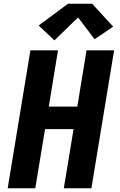

<svg xmlns="http://www.w3.org/2000/svg" viewBox="-20 -1003 640 1023"><path d="M21 0 142 -735H289L240 -435H392L441 -735H588L467 0H320L372 -315H220L168 0ZM270 -788 186 -867 342 -983H471L583 -861L484 -794L396 -910Z"/></svg>

Font: Iosevka Curly HvExObl
Style: Regular
Weight: 900
Width: 7
Italic angle: -9°
Monospace: yes
Designer: Belleve Invis
Foundry: Belleve Invis
Version: Version 11.1.0; ttfautohint (v1.8.3)